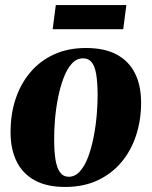

<svg xmlns="http://www.w3.org/2000/svg" viewBox="-20 -728 602 762"><path d="M321 -537.5Q395.5 -537.5 443.8 -511.2Q492 -485 516 -436.5Q540 -388 540 -320Q540 -251.5 520.2 -191Q500.5 -130.5 462 -84.5Q423.5 -38.5 367.2 -12.2Q311 14 238.5 14Q165.5 14 117.5 -12.5Q69.5 -39 45.8 -87.5Q22 -136 22 -202Q21.5 -272.5 41.2 -333.2Q61 -394 99.5 -440Q138 -486 193.8 -511.8Q249.5 -537.5 321 -537.5ZM309.5 -496.5Q284 -496.5 265 -475.5Q246 -454.5 232.5 -419Q219 -383.5 210.5 -340.8Q202 -298 198.2 -254Q194.5 -210 195 -172Q195 -127 200.2 -94.5Q205.5 -62 218.2 -44.2Q231 -26.5 253 -26.5Q278 -26.5 297.2 -48Q316.5 -69.5 329.8 -105Q343 -140.5 351.5 -183.8Q360 -227 363.8 -271.2Q367.5 -315.5 367.5 -353.5Q367 -402 361.8 -433.5Q356.5 -465 344 -480.8Q331.5 -496.5 309.5 -496.5ZM201.5 -708H481.5L469 -612H189Z"/></svg>

Font: Merriweather 96pt Black
Style: Italic
Weight: 900
Italic angle: -7.8°
Version: Version 2.101